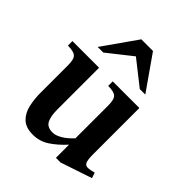

<svg xmlns="http://www.w3.org/2000/svg" viewBox="-202 -806 938 938"><g transform="rotate(45 266.5 -337.5)"><path d="M537.1 -40 374.5 14.6H342.3V-76.2Q305.2 -35.6 267.1 -10.5Q229 14.6 182.6 14.6Q132.8 14.6 107.4 -10.5Q82 -35.6 73.2 -74.7Q64.5 -113.8 64.5 -155.3V-345.7Q64.5 -388.7 50.3 -401.6Q36.1 -414.6 -3.9 -414.6V-445.8H180.2V-156.2Q180.2 -111.3 192.9 -86.2Q205.6 -61 243.2 -61Q263.2 -61 288.8 -75.7Q314.5 -90.3 342.3 -120.1V-347.2Q342.3 -389.2 327.9 -401.9Q313.5 -414.6 274.4 -414.6V-445.8H458.5V-127.9Q458.5 -88.9 464.6 -75Q470.7 -61 486.3 -61Q494.1 -61 506.1 -63.2Q518.1 -65.4 527.3 -68.4ZM432.6 -512.7H394.5L268.1 -612.3L142.1 -512.7H103.5L228 -689.9H308.6Z"/></g></svg>

Font: Awami Nastaliq
Style: Bold
Weight: 700
Designer: Peter Martin, SIL International
Foundry: SIL International
Version: Version 3.100